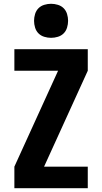

<svg xmlns="http://www.w3.org/2000/svg" viewBox="-20 -995 540 1015"><path d="M56 0V-114L287 -621H56V-735H444V-621L213 -114H444V0ZM250 -795Q232 -795 214 -800.5Q196 -806 183.5 -818.5Q171 -831 165.5 -849Q160 -867 160 -885Q160 -903 165.5 -921Q171 -939 183.5 -951.5Q196 -964 214 -969.5Q232 -975 250 -975Q268 -975 286 -969.5Q304 -964 316.5 -951.5Q329 -939 334.5 -921Q340 -903 340 -885Q340 -867 334.5 -849Q329 -831 316.5 -818.5Q304 -806 286 -800.5Q268 -795 250 -795Z"/></svg>

Font: Iosevka Heavy
Style: Regular
Weight: 900
Monospace: yes
Designer: Belleve Invis
Foundry: Belleve Invis
Version: Version 32.5.0; ttfautohint (v1.8.4)